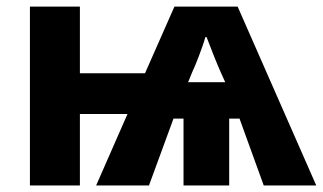

<svg xmlns="http://www.w3.org/2000/svg" viewBox="-20 -569 990 589"><path d="M515.1 -548.8 424.8 -344.2H225.1V-548.8H71.8V0H225.1V-219.2H371.1L274.9 0H437L512.2 -205.1H543V0H683.1V-205.1H714.8L789.1 0H950.2L709 -548.8ZM613.8 -455.1C624 -427.7 647 -369.6 657.2 -347.2L670.9 -316.9H557.1L569.8 -348.1C578.1 -364.3 602.5 -426.8 609.9 -455.1Z"/></svg>

Font: Noto Reveo Sans
Style: Regular
Weight: 800
Designer: Monotype Design Team
Foundry: Monotype Imaging Inc.
Version: Version 2.007